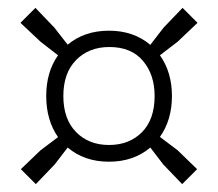

<svg xmlns="http://www.w3.org/2000/svg" viewBox="-20 -614 554 488"><path d="M71 -146 33 -184 83 -232 127.5 -265.5Q97.5 -308.5 97.5 -370Q97.5 -431 127.5 -473.5L83 -508L32 -556L70 -594L118 -544L152 -500.5Q194.5 -536 257 -536Q319.5 -536 362 -500L396 -544L444 -594L482 -556L431.5 -508L386.5 -473.5Q417 -430.5 417 -370Q417 -309 386.5 -266L431.5 -232L481 -184L443 -146L395 -196L362 -239Q319.5 -203 257 -203Q194.5 -203 152 -239L119 -196ZM257 -245.5Q308.5 -245.5 340.8 -278Q373 -310.5 373 -370Q373 -424.5 343.2 -459.5Q313.5 -494.5 258 -494.5Q206 -494.5 173.5 -461.5Q141 -428.5 141 -370Q141 -311.5 173.2 -278.5Q205.5 -245.5 257 -245.5Z"/></svg>

Font: Encode Sans Condensed Condensed Light
Style: Regular
Weight: 300
Width: 3
Designer: Multiple Designers
Foundry: Impallari Type
Version: Version 3.000; ttfautohint (v1.8.3) -l 8 -r 50 -G 200 -x 14 